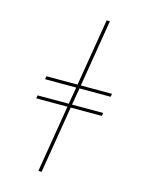

<svg xmlns="http://www.w3.org/2000/svg" viewBox="-139 -909 879 1137"><g transform="rotate(15 300.0 -340.0)"><path d="M210 143 278 -269H87L90 -288H281L299 -392H108L111 -411H302L370 -823H390L322 -411H513L510 -392H319L301 -288H492L489 -269H298L230 143Z"/></g></svg>

Font: Iosevka Thin Extended
Style: Italic
Weight: 100
Width: 7
Italic angle: -9°
Monospace: yes
Designer: Belleve Invis
Foundry: Belleve Invis
Version: Version 32.5.0; ttfautohint (v1.8.4)